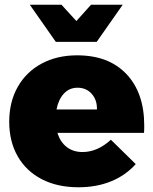

<svg xmlns="http://www.w3.org/2000/svg" viewBox="-20 -785 649 812"><path d="M590 -254Q590 -233 589 -223H223Q235 -184 262.5 -163Q290 -142 329 -142Q392 -142 449 -194L554 -91Q511 -43 449.5 -18Q388 7 312 7Q222 7 156 -27.5Q90 -62 54.5 -124.5Q19 -187 19 -270Q19 -354 55 -417.5Q91 -481 156 -516Q221 -551 306 -551Q440 -551 515 -471.5Q590 -392 590 -254ZM308 -414Q273 -414 250 -389Q227 -364 219 -322H390Q391 -362 368 -388Q345 -414 308 -414ZM365 -765H499L389 -608H216L106 -765H240L303 -696Z"/></svg>

Font: #9Slide03 Montserrat ExtraBold
Style: Regular
Weight: 800
Designer: Julieta Ulanovsky
Foundry: Julieta Ulanovsky
Version: Version 6.001